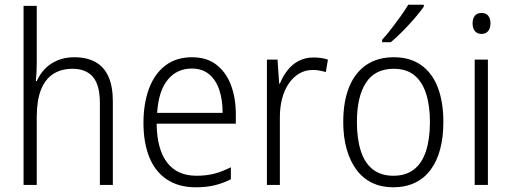

<svg xmlns="http://www.w3.org/2000/svg" viewBox="-20 -785 2172 815"><path d="M136 -517Q136 -496 135 -478Q134 -460 132 -441H136Q149 -470 170.5 -492.5Q192 -515 223.5 -528.5Q255 -542 295 -542Q349 -542 385.5 -521.5Q422 -501 440.5 -459.5Q459 -418 459 -354V0H404V-348Q404 -424 374.5 -458.5Q345 -493 288 -493Q239 -493 205 -470.5Q171 -448 153.5 -403Q136 -358 136 -289V0H80V-760H136Z M795 -542Q858 -542 899 -510Q940 -478 960.5 -423.5Q981 -369 981 -300V-260H645Q646 -152 689 -95.5Q732 -39 814 -39Q855 -39 888.5 -47.5Q922 -56 960 -75V-24Q926 -7 891 1.5Q856 10 811 10Q738 10 688 -23.5Q638 -57 613.5 -118.5Q589 -180 589 -263Q589 -346 612.5 -409Q636 -472 682 -507Q728 -542 795 -542ZM794 -494Q731 -494 692 -446.5Q653 -399 647 -306H925Q925 -361 911 -403Q897 -445 868 -469.5Q839 -494 794 -494Z M1310 -541Q1326 -541 1342 -539Q1358 -537 1372 -532L1363 -479Q1350 -483 1336.5 -485.5Q1323 -488 1307 -488Q1275 -488 1249.5 -472.5Q1224 -457 1205.5 -430Q1187 -403 1177.5 -366.5Q1168 -330 1168 -287V0H1113V-532H1158L1165 -430H1168Q1180 -460 1199.5 -485.5Q1219 -511 1247 -526Q1275 -541 1310 -541Z M1862 -267Q1862 -203 1848.5 -152Q1835 -101 1808 -64.5Q1781 -28 1741 -9Q1701 10 1649 10Q1599 10 1559.5 -9Q1520 -28 1493 -64.5Q1466 -101 1451.5 -152Q1437 -203 1437 -267Q1437 -354 1462 -415.5Q1487 -477 1535 -509.5Q1583 -542 1652 -542Q1721 -542 1768 -508.5Q1815 -475 1838.5 -413.5Q1862 -352 1862 -267ZM1495 -267Q1495 -196 1511.5 -144.5Q1528 -93 1562.5 -66Q1597 -39 1650 -39Q1703 -39 1737.5 -66Q1772 -93 1788.5 -144.5Q1805 -196 1805 -267Q1805 -336 1789 -386.5Q1773 -437 1739.5 -465Q1706 -493 1651 -493Q1572 -493 1533.5 -434Q1495 -375 1495 -267ZM1779 -757Q1768 -741 1751.5 -721Q1735 -701 1715.5 -680Q1696 -659 1676.5 -640Q1657 -621 1639 -606H1602V-616Q1622 -638 1642 -664Q1662 -690 1681 -716.5Q1700 -743 1713 -765H1779Z M2051 -532V0H1995V-532ZM2024 -730Q2043 -730 2052.5 -718Q2062 -706 2062 -686Q2062 -665 2052 -653Q2042 -641 2024 -641Q2006 -641 1996 -653Q1986 -665 1986 -686Q1986 -706 1995.5 -718Q2005 -730 2024 -730Z"/></svg>

Font: Noto Sans Thai SemiCondensed Light
Style: Regular
Weight: 300
Width: 4
Designer: Monotype Design Team
Foundry: Monotype Imaging Inc.
Version: Version 2.001